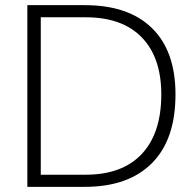

<svg xmlns="http://www.w3.org/2000/svg" viewBox="-20 -724 745 744"><path d="M309 -704Q478 -704 569 -615Q660 -526 660 -358Q660 -183 568.5 -91.5Q477 0 309 0H86V-704ZM312 -47Q454 -47 529.5 -127.5Q605 -208 605 -358Q605 -501 529.5 -579Q454 -657 312 -657H138V-47Z"/></svg>

Font: Prodigy Sans Light
Style: Regular
Weight: 300
Designer: Wei Huang
Foundry: Wei Huang
Version: Version 1.003; ttfautohint (v1.8.3)